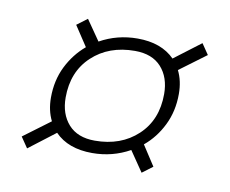

<svg xmlns="http://www.w3.org/2000/svg" viewBox="-50 -491 564 471"><g transform="rotate(10 232.0 -255.5)"><path d="M24 -118 90.5 -167.5Q78 -192.5 78 -224.5Q78 -267.5 95.2 -302.2Q112.5 -337 141 -361L108 -411L134 -430.5L169 -380Q212 -404 262.5 -404Q322 -404 355 -370.5L421 -420.5L439 -394L373 -345Q385.5 -320 385.5 -287.5Q385.5 -244.5 368.2 -209.5Q351 -174.5 322.5 -151L355 -101L329 -81.5L294.5 -132Q251.5 -108 201 -108Q141 -108 108 -142L42 -91.5ZM202 -139Q267 -139 308.5 -177.8Q350 -216.5 350 -281Q350 -322.5 327.2 -347.8Q304.5 -373 261.5 -373Q196.5 -373 155 -334.2Q113.5 -295.5 113.5 -231Q113.5 -190 136.2 -164.5Q159 -139 202 -139Z"/></g></svg>

Font: Newsreader 72pt
Style: Italic
Weight: 400
Italic angle: -17°
Designer: Hugues Gentile
Foundry: Production Type
Version: Version 1.003; ttfautohint (v1.8.3)